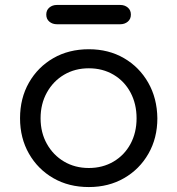

<svg xmlns="http://www.w3.org/2000/svg" viewBox="-20 -751 716 776"><path d="M339 5Q258 5 195.5 -31Q133 -67 97 -130Q61 -193 61 -273Q61 -354 97 -417Q133 -480 195.5 -516Q258 -552 339 -552Q419 -552 481 -516Q543 -480 579 -417Q615 -354 616 -273Q616 -193 580 -130Q544 -67 481.5 -31Q419 5 339 5ZM339 -72Q395 -72 439 -98Q483 -124 507.5 -169.5Q532 -215 532 -273Q532 -331 507.5 -377Q483 -423 439 -449Q395 -475 339 -475Q283 -475 239 -449Q195 -423 169.5 -377Q144 -331 144 -273Q144 -215 169.5 -169.5Q195 -124 239 -98Q283 -72 339 -72ZM210 -653Q192 -653 179.5 -663.5Q167 -674 167 -692Q167 -710 179.5 -720.5Q192 -731 210 -731H466Q484 -731 496.5 -720.5Q509 -710 509 -692Q509 -674 496.5 -663.5Q484 -653 466 -653Z"/></svg>

Font: Comfortaa Medium
Style: Regular
Weight: 500
Designer: Johan Aakerlund
Foundry: Johan Aakerlund
Version: Version 3.104; ttfautohint (v1.8.1.43-b0c9)